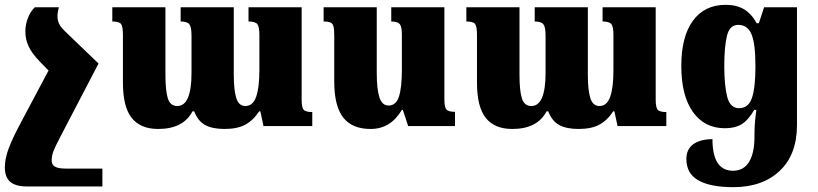

<svg xmlns="http://www.w3.org/2000/svg" viewBox="-44 -522 3388 795"><path d="M380 176V250H67Q20 250 -2 230.5Q-24 211 -24 171Q-24 137 -9 95Q6 53 49 -27L157 -230L119 -269Q89 -300 75 -329Q61 -358 61 -392Q61 -419 71 -446Q81 -473 100 -492H200Q194 -472 194 -455Q194 -437 201.5 -422Q209 -407 236 -382L364 -259L206 44Q184 86 177 104.5Q170 123 170 143Q170 160 183.5 168Q197 176 228 176Z M1205 -492V-109Q1205 -78 1213 -68Q1221 -58 1249 -58V0H1047L1034 -61H1029Q1005 -24 972 -6Q939 12 886 12Q836 12 806 -4Q776 -20 760 -61H753Q715 12 611 12Q538 12 501.5 -33.5Q465 -79 465 -180V-378Q465 -413 457 -423Q449 -433 421 -433V-492H641V-214Q641 -146 651 -114.5Q661 -83 690 -83Q749 -83 749 -221V-374Q749 -410 740 -421.5Q731 -433 704 -433V-492H924V-214Q924 -148 934.5 -115.5Q945 -83 972 -83Q1003 -83 1016.5 -121Q1030 -159 1030 -232V-377Q1030 -411 1021.5 -422Q1013 -433 985 -433V-492Z M1340 -184V-373Q1340 -400 1337 -412Q1334 -424 1325 -428.5Q1316 -433 1296 -433V-492H1516V-220Q1516 -153 1527 -119Q1538 -85 1565 -85Q1596 -85 1608 -122.5Q1620 -160 1620 -232V-379Q1620 -412 1611 -422.5Q1602 -433 1576 -433V-492H1796V-112Q1796 -78 1804.5 -68.5Q1813 -59 1840 -59V0H1646L1624 -67H1620Q1596 -27 1564 -7.5Q1532 12 1490 12Q1414 12 1377 -35.5Q1340 -83 1340 -184Z M2671 -492V-109Q2671 -78 2679 -68Q2687 -58 2715 -58V0H2513L2500 -61H2495Q2471 -24 2438 -6Q2405 12 2352 12Q2302 12 2272 -4Q2242 -20 2226 -61H2219Q2181 12 2077 12Q2004 12 1967.5 -33.5Q1931 -79 1931 -180V-378Q1931 -413 1923 -423Q1915 -433 1887 -433V-492H2107V-214Q2107 -146 2117 -114.5Q2127 -83 2156 -83Q2215 -83 2215 -221V-374Q2215 -410 2206 -421.5Q2197 -433 2170 -433V-492H2390V-214Q2390 -148 2400.5 -115.5Q2411 -83 2438 -83Q2469 -83 2482.5 -121Q2496 -159 2496 -232V-377Q2496 -411 2487.5 -422Q2479 -433 2451 -433V-492Z M2798 136Q2798 97 2825.5 76Q2853 55 2906 54Q2906 185 2991 185Q3035 185 3057.5 148.5Q3080 112 3080 44V33Q3080 -16 3088 -67H3079Q3054 -24 3026.5 -7.5Q2999 9 2958 9Q2873 9 2825 -58.5Q2777 -126 2777 -249Q2777 -370 2825 -436Q2873 -502 2961 -502Q3005 -502 3036 -484Q3067 -466 3089 -426H3098L3120 -492H3256V-4Q3256 118 3184.5 185.5Q3113 253 2992 253Q2898 253 2848 225Q2798 197 2798 136ZM3084 -247Q3084 -342 3067.5 -380.5Q3051 -419 3013 -419Q2977 -419 2966 -373.5Q2955 -328 2955 -248Q2955 -169 2967 -121.5Q2979 -74 3016 -74Q3055 -74 3069.5 -116.5Q3084 -159 3084 -247Z"/></svg>

Font: Noto Serif Armenian Black Narrow
Style: Regular
Weight: 900
Width: 4
Designer: Monotype Design team
Foundry: Monotype Imaging Inc.
Version: Version 1.000